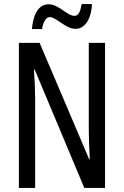

<svg xmlns="http://www.w3.org/2000/svg" viewBox="-20 -1018 609 945"><path d="M137 -875H187C193 -912 207 -934 225 -934C256 -934 303 -876 351 -876C396 -876 428 -919 433 -998H382C376 -963 367 -940 347 -940C310 -940 269 -997 220 -997C164 -997 143 -938 137 -875ZM497 -93V-807H417V-379C417 -341 419 -293 422 -234H419L175 -807H73V-93H153V-531C153 -572 151 -620 147 -675H151L395 -93Z"/></svg>

Font: Noto Sans Kannada UI ExtraCondensed
Style: Regular
Weight: 400
Width: 2
Designer: Jelle Bosma - Monotype Design Team
Foundry: Monotype Imaging Inc.
Version: Version 2.005